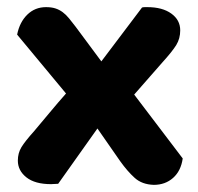

<svg xmlns="http://www.w3.org/2000/svg" viewBox="-20 -508 555 538"><path d="M76 -141Q98 -167 120 -193.5Q142 -220 165 -246L28 -411Q35 -446 56.5 -467Q78 -488 109 -488Q124 -488 135 -484.5Q146 -481 155.5 -474Q165 -467 173.5 -456.5Q182 -446 192 -433L264 -336L378 -487Q382 -488 386 -488Q390 -488 393 -488Q435 -488 460 -470Q485 -452 485 -423Q485 -400 474 -382Q463 -364 434 -332L356 -243L492 -64Q487 -29 465 -9.5Q443 10 411 10Q378 9 357.5 -9.5Q337 -28 317 -56L253 -148L143 7Q139 7 133 7.5Q127 8 123 8Q78 8 54 -11Q30 -30 30 -58Q30 -79 40 -95.5Q50 -112 76 -141Z"/></svg>

Font: Baloo Tammudu 2
Style: Bold
Weight: 700
Designer: Maithili Shingre, Omkar Shende and Ek Type
Foundry: Ek Type
Version: Version 1.640;hotconv 1.0.111;makeotfexe 2.5.65597; ttfautoh